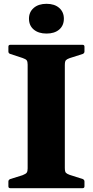

<svg xmlns="http://www.w3.org/2000/svg" viewBox="-20 -987 488 1007"><path d="M125 0V-752H320V0ZM34 0Q24 0 24 -10V-35Q24 -44 34 -48L98 -68Q116 -75 120.5 -82Q125 -89 125 -104V-204H320V-107Q320 -87 325.5 -81Q331 -75 345 -70L414 -48Q423 -44 423 -35V-10Q423 0 413 0ZM24 -742Q24 -752 34 -752H413Q423 -752 423 -742V-717Q423 -708 414 -704L345 -682Q331 -677 325.5 -671Q320 -665 320 -645V-548H125V-648Q125 -663 120.5 -670Q116 -677 98 -683L34 -704Q24 -707 24 -717ZM224 -811Q182 -811 157 -832Q132 -853 132 -889Q132 -924 157 -945.5Q182 -967 224 -967Q266 -967 290.5 -945.5Q315 -924 315 -889Q315 -853 290.5 -832Q266 -811 224 -811Z"/></svg>

Font: Hahmlet ExtraBold
Style: Regular
Weight: 800
Designer: Minjoo Ham & Mark Frömberg
Foundry: hypertype
Version: Version 1.002